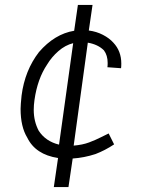

<svg xmlns="http://www.w3.org/2000/svg" viewBox="-20 -703 582 774"><path d="M90 -148Q63 -192 63 -264Q63 -280 67 -318Q80 -419 137 -493Q200 -566 279 -579L294 -683H353L338 -580Q369 -576 395 -562.5Q421 -549 437 -531Q469 -497 469 -447Q469 -434 468 -428L413 -432Q414 -438 414 -449Q414 -480 399 -500Q375 -524 334 -531L277 -116Q313 -119 339.5 -129Q366 -139 387.5 -150Q409 -161 418 -165L440 -121Q404 -97 365 -82Q319 -67 273 -64L256 51H197L214 -66Q123 -80 90 -148ZM170 -443Q131 -385 119 -300Q116 -279 116 -260Q116 -214 136 -176Q164 -133 218 -120L275 -529Q243 -521 215.5 -497Q188 -473 170 -443Z"/></svg>

Font: Bellota Text
Style: Italic
Weight: 400
Italic angle: -7.5°
Designer: Kemie Guaida
Foundry: Kemie Guaida
Version: Version 4.001